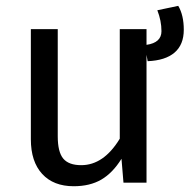

<svg xmlns="http://www.w3.org/2000/svg" viewBox="-20 -627 651 659"><path d="M591.8 -606.9Q610.8 -574.7 610.8 -524.9Q610.8 -473.6 579.1 -446.5Q547.4 -419.4 486.8 -417L482.9 -439V0H403.8L397 -82Q366.7 -33.2 327.6 -10.5Q288.6 12.2 232.9 12.2Q163.6 12.2 124.8 -30Q85.9 -72.3 85.9 -148.9V-526.9H178.2V-159.2Q178.2 -105.5 197 -82.8Q215.8 -60.1 258.8 -60.1Q335.9 -60.1 391.1 -150.9V-526.9H482.9V-473.1Q534.2 -480.5 534.2 -520Q534.2 -555.7 520 -591.8Z"/></svg>

Font: FiraGO
Style: Regular
Weight: 400
Designer: bBox Type
Foundry: bBox Type GmbH
Version: Version 1.001;PS 001.001;hotconv 1.0.88;makeotf.lib2.5.64775